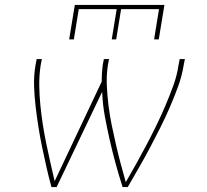

<svg xmlns="http://www.w3.org/2000/svg" viewBox="-20 -760 840 780"><path d="M189 0Q178 -40 169 -80Q160 -120 151.5 -160.5Q143 -201 136.5 -242Q130 -283 125 -324.5Q120 -366 118.5 -408.5Q117 -451 124 -494L129 -520H150L145 -494Q139 -453 139.5 -412.5Q140 -372 144 -332.5Q148 -293 154 -254Q160 -215 168 -176.5Q176 -138 184.5 -100Q193 -62 202 -24L393 -428Q393 -445 394 -461Q395 -477 397 -494L402 -520H423L418 -494Q412 -452 414 -411Q416 -370 421 -330Q426 -290 434 -251Q442 -212 451 -173Q460 -134 470 -96Q480 -58 491 -20Q513 -58 534.5 -96.5Q556 -135 576.5 -174Q597 -213 616 -252Q635 -291 652 -331Q669 -371 684 -412Q699 -453 705 -494L710 -520H731L726 -494Q719 -451 703.5 -408.5Q688 -366 670 -324.5Q652 -283 631.5 -242Q611 -201 589.5 -160.5Q568 -120 545 -80Q522 -40 499 0H478Q463 -47 450 -94.5Q437 -142 426 -190Q415 -238 406 -287Q397 -336 395 -387L210 0ZM261 -600 284 -740H648L625 -600H606L626 -723H472L452 -600H434L454 -723H300L280 -600Z"/></svg>

Font: Iosevka Aile Thin Oblique
Style: Regular
Weight: 100
Italic angle: -9°
Designer: Belleve Invis
Foundry: Belleve Invis
Version: Version 31.1.0; ttfautohint (v1.8.4)